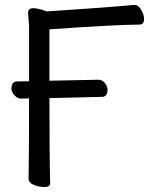

<svg xmlns="http://www.w3.org/2000/svg" viewBox="-20 -738 613 773"><path d="M158 15Q138 15 116.5 6.5Q95 -2 95 -19Q97 -108 97 -342L65 -341Q51 -341 39 -353.5Q27 -366 26 -380Q26 -410 49 -410Q72 -410 97 -411V-634L93 -685Q93 -705 113 -705Q128 -705 148 -699L168 -692Q450 -711 485 -715Q511 -718 523 -718Q537 -718 548.5 -698.5Q560 -679 560 -661Q560 -639 541 -639Q453 -639 179 -620V-413L377 -417Q391 -417 401.5 -404.5Q412 -392 413 -378Q413 -348 390 -348L179 -343Q179 -107 182 -1Q182 15 158 15Z"/></svg>

Font: LXGW WenKai Medium
Style: Regular
Weight: 500
Designer: LXGW / Fontworks Inc.
Foundry: LXGW / Fontworks Inc.
Version: Version 1.501; October 10, 2024